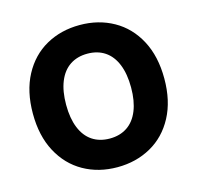

<svg xmlns="http://www.w3.org/2000/svg" viewBox="-106 -828 973 948"><g transform="rotate(-15 381.0 -353.5)"><path d="M380.9 9.8Q284.7 9.8 208.5 -33.2Q132.3 -76.2 88.6 -158.2Q44.9 -240.2 44.9 -353.5Q44.9 -467.3 88.6 -549.3Q132.3 -631.3 208.5 -674.1Q284.7 -716.8 380.9 -716.8Q476.6 -716.8 553 -674.1Q629.4 -631.3 673.1 -549.3Q716.8 -467.3 716.8 -353.5Q716.8 -239.7 673.1 -157.7Q629.4 -75.7 553 -33Q476.6 9.8 380.9 9.8ZM380.9 -570.3Q329.1 -570.3 291.7 -545.4Q254.4 -520.5 234.6 -471.7Q214.8 -422.9 214.8 -353.5Q214.8 -284.2 234.6 -235.4Q254.4 -186.5 291.7 -161.6Q329.1 -136.7 380.9 -136.7Q432.6 -136.7 470 -161.6Q507.3 -186.5 527.1 -235.4Q546.9 -284.2 546.9 -353.5Q546.9 -422.9 527.1 -471.7Q507.3 -520.5 470 -545.4Q432.6 -570.3 380.9 -570.3Z"/></g></svg>

Font: Pretendard Std ExtraBold
Style: Regular
Weight: 800
Designer: Base glyphs from Inter by Rasmus Andersson; Hangeul glyphs from Noto Sans CJK(Source Han Sans) by Jang Soo-young and Kan
Foundry: Kil Hyung-jin
Version: Version 1.309